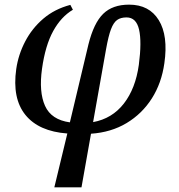

<svg xmlns="http://www.w3.org/2000/svg" viewBox="-20 -567 773 827"><path d="M214 240 270 8Q147 -1 89.5 -72Q32 -143 50 -270Q59 -332 88.5 -388.5Q118 -445 166.5 -486.5Q215 -528 283 -546L294 -525Q243 -495 209 -433Q175 -371 161 -271Q147 -171 174 -111Q201 -51 281 -40L361 -376Q384 -468 424.5 -507.5Q465 -547 536 -547Q623 -547 664 -480Q705 -413 688 -295Q676 -209 634 -143Q592 -77 525.5 -37Q459 3 372 9L331 240ZM437 -356 381 -41Q463 -56 513.5 -121Q564 -186 578 -288Q591 -387 579 -439.5Q567 -492 525 -492Q500 -492 484.5 -481Q469 -470 458 -441Q447 -412 437 -356Z"/></svg>

Font: Noto Serif Medium
Style: Italic
Weight: 500
Italic angle: -12°
Designer: Monotype Design Team
Foundry: Monotype Imaging Inc.
Version: Version 2.014; ttfautohint (v1.8.4.7-5d5b)